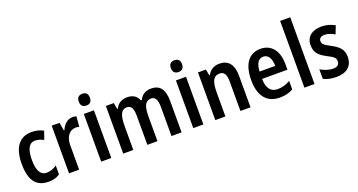

<svg xmlns="http://www.w3.org/2000/svg" viewBox="-44 -1403 3832 2055"><g transform="rotate(-20 1871.5 -375.0)"><path d="M249 10C300 10 341 0 378 -26V-127C340 -102 306 -88 261 -88C193 -88 158 -149 158 -269C158 -391 191 -454 260 -454C290 -454 321 -444 356 -427L389 -520C356 -539 314 -553 254 -553C113 -553 41 -447 41 -268C41 -79 109 10 249 10Z M722 -553C662 -553 619 -507 594 -451H588L572 -543H483V0H598V-280C598 -376 646 -436 718 -436C728 -436 745 -434 756 -430L766 -547C750 -551 734 -553 722 -553Z M907 -752C866 -752 843 -731 843 -685C843 -640 867 -618 907 -618C947 -618 970 -640 970 -685C970 -730 948 -752 907 -752ZM964 -543H849V0H964Z M1616 -553C1558 -553 1510 -528 1484 -472H1472C1454 -523 1410 -553 1343 -553C1288 -553 1237 -529 1211 -472H1203L1190 -543H1100V0H1215V-268C1215 -385 1235 -453 1306 -453C1353 -453 1375 -414 1375 -332V0H1490V-284C1490 -396 1515 -453 1581 -453C1628 -453 1650 -412 1650 -330V0H1765V-358C1765 -491 1716 -553 1616 -553Z M1956 -752C1915 -752 1892 -731 1892 -685C1892 -640 1916 -618 1956 -618C1996 -618 2019 -640 2019 -685C2019 -730 1997 -752 1956 -752ZM2013 -543H1898V0H2013Z M2395 -553C2339 -553 2287 -528 2260 -473H2253L2239 -543H2149V0H2264V-268C2264 -397 2289 -453 2362 -453C2415 -453 2435 -412 2435 -332V0H2550V-360C2550 -490 2493 -553 2395 -553Z M2862 -552C2731 -552 2656 -452 2656 -268C2656 -96 2731 10 2882 10C2941 10 2989 -1 3035 -27V-124C2985 -95 2942 -83 2890 -83C2813 -83 2772 -136 2770 -243H3059V-309C3059 -455 2988 -552 2862 -552ZM2862 -463C2921 -463 2950 -406 2950 -326H2772C2776 -421 2810 -463 2862 -463Z M3279 0V-760H3164V0Z M3713 -155C3713 -243 3660 -282 3587 -322C3511 -361 3495 -377 3495 -408C3495 -440 3517 -458 3558 -458C3602 -458 3634 -443 3672 -422L3708 -513C3658 -540 3611 -553 3556 -553C3449 -553 3381 -498 3381 -405C3381 -319 3423 -278 3504 -236C3586 -196 3596 -176 3596 -145C3596 -108 3573 -86 3525 -86C3475 -86 3420 -106 3381 -130V-21C3423 -1 3467 10 3526 10C3643 10 3713 -45 3713 -155Z"/></g></svg>

Font: Noto Sans Telugu Condensed SemiBold
Style: Regular
Weight: 600
Width: 3
Designer: Jelle Bosma - Monotype Design Team
Foundry: Monotype Imaging Inc.
Version: Version 2.005